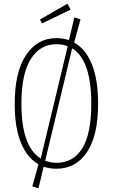

<svg xmlns="http://www.w3.org/2000/svg" viewBox="-20 -898 607 1033"><path d="M359.9 -846.2 206.1 -772 194.8 -793 342.8 -877.9ZM378.9 -668.9Q440.4 -635.3 474.1 -552.7Q507.8 -470.2 507.8 -339.8Q507.8 -168.9 448.2 -79.6Q388.7 9.8 283.2 9.8Q248 9.8 214.8 -1L187 115.2L153.8 105L187 -14.2Q126 -48.8 92.5 -130.6Q59.1 -212.4 59.1 -338.9Q59.1 -510.7 120.1 -601.8Q181.2 -692.9 283.2 -692.9Q317.9 -692.9 351.1 -682.1L379.9 -804.2L413.1 -793.9ZM95.2 -338.9Q95.2 -109.9 199.2 -44.9L344.2 -648.9Q318.4 -660.2 283.2 -660.2Q196.3 -660.2 145.8 -580.6Q95.2 -501 95.2 -338.9ZM283.2 -22Q374 -22 422.6 -100.1Q471.2 -178.2 471.2 -339.8Q471.2 -574.7 368.2 -638.2L223.1 -33.2Q254.4 -22 283.2 -22Z"/></svg>

Font: Fira Sans Compressed UltraLight
Style: Regular
Weight: 200
Width: 1
Designer: Carrois Corporate & Edenspiekermann AG
Foundry: Carrois Corporate GbR & Edenspiekermann AG
Version: Version 4.203;PS 004.203;hotconv 1.0.88;makeotf.lib2.5.64775